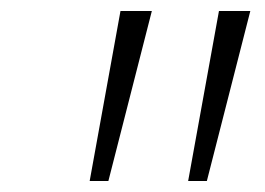

<svg xmlns="http://www.w3.org/2000/svg" viewBox="-20 -678 482 349"><path d="M143 -349 199 -658H256L177 -349ZM322 -349 378 -658H435L356 -349Z"/></svg>

Font: EauTestInfant Semilight
Style: Italic
Weight: 300
Italic angle: -12°
Designer: Christian Thalmann (Catharsis Fonts)
Version: Version 0.001;PS 000.001;hotconv 1.0.88;makeotf.lib2.5.64775